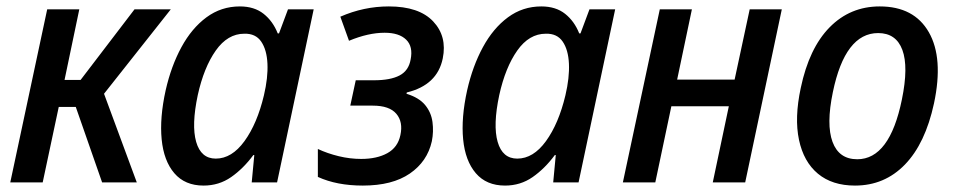

<svg xmlns="http://www.w3.org/2000/svg" viewBox="-20 -568 2975 598"><path d="M12 0 127 -539H227L181 -319H231L399 -539H512L304 -276L406 0H298L216 -235H163L113 0Z M614 10Q556 10 523 -28.5Q490 -67 483.5 -134Q477 -201 496 -287Q513 -362 545 -421Q577 -480 623 -514Q669 -548 727 -548Q772 -548 801 -525Q830 -502 845 -464H849L877 -539H957L843 0H764L772 -85H769Q738 -43 700 -16.5Q662 10 614 10ZM652 -74Q702 -74 741.5 -128.5Q781 -183 802 -271Q815 -326 813 -369.5Q811 -413 793.5 -438.5Q776 -464 741 -463Q689 -463 652 -410.5Q615 -358 596 -272Q576 -178 591 -126Q606 -74 652 -74Z M1110 10Q1029 10 970 -17V-104Q1000 -90 1035 -81.5Q1070 -73 1105 -73Q1154 -73 1186.5 -91Q1219 -109 1227 -147Q1236 -188 1214.5 -213.5Q1193 -239 1141 -239H1071L1088 -318H1145Q1196 -318 1224.5 -333Q1253 -348 1259 -383Q1267 -423 1245 -444.5Q1223 -466 1178 -466Q1127 -466 1067 -441L1040 -516Q1113 -548 1191 -548Q1285 -548 1329 -501.5Q1373 -455 1359 -386Q1342 -303 1247 -280L1246 -276Q1285 -264 1304 -241Q1323 -218 1327 -188Q1331 -158 1325 -128Q1311 -65 1256.5 -27.5Q1202 10 1110 10Z M1553 10Q1495 10 1462 -28.5Q1429 -67 1422.5 -134Q1416 -201 1435 -287Q1452 -362 1484 -421Q1516 -480 1562 -514Q1608 -548 1666 -548Q1711 -548 1740 -525Q1769 -502 1784 -464H1788L1816 -539H1896L1782 0H1703L1711 -85H1708Q1677 -43 1639 -16.5Q1601 10 1553 10ZM1591 -74Q1641 -74 1680.5 -128.5Q1720 -183 1741 -271Q1754 -326 1752 -369.5Q1750 -413 1732.5 -438.5Q1715 -464 1680 -463Q1628 -463 1591 -410.5Q1554 -358 1535 -272Q1515 -178 1530 -126Q1545 -74 1591 -74Z M1920 0 2035 -539H2135L2089 -320H2268L2315 -539H2415L2301 0H2200L2250 -237H2071L2021 0Z M2643 10Q2572 10 2527.5 -27Q2483 -64 2468.5 -132.5Q2454 -201 2474 -294Q2500 -418 2564 -483Q2628 -548 2720 -548Q2827 -548 2873 -467.5Q2919 -387 2889 -246Q2862 -121 2798.5 -55.5Q2735 10 2643 10ZM2650 -72Q2751 -72 2789 -258Q2810 -360 2790.5 -412.5Q2771 -465 2715 -465Q2612 -465 2574 -281Q2553 -180 2573 -126Q2593 -72 2650 -72Z"/></svg>

Font: Noto Sans SemiCondensed Medium
Style: Italic
Weight: 500
Width: 4
Italic angle: -12°
Designer: Monotype Design Team
Foundry: Monotype Imaging Inc.
Version: Version 2.013; ttfautohint (v1.8.4.7-5d5b)